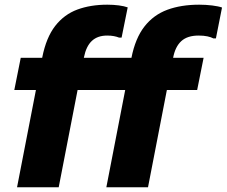

<svg xmlns="http://www.w3.org/2000/svg" viewBox="-20 -791 958 811"><path d="M52 0 158.6 -549.2Q175.3 -632.8 213.2 -681.5Q251.1 -730.1 306.9 -750.7Q362.6 -771.2 433.2 -771.2Q458.7 -771.2 481.9 -768.2Q505 -765.1 519.4 -759.8L493.6 -632.2H482.8Q473.4 -636.1 461.1 -638.4Q448.7 -640.8 432.6 -640.8Q392.3 -640.8 368.2 -618.4Q344.1 -596 334.6 -549.2L228 0ZM40.4 -410.8 67.6 -546.8H627.4L600.2 -410.8ZM429.2 0 535.2 -546.8Q551.6 -629.8 590.2 -679.1Q628.7 -728.3 687 -749.8Q745.2 -771.2 821.2 -771.2Q849.4 -771.2 876.4 -767.9Q903.4 -764.5 917.8 -759.2L892 -628.8H881.2Q871.8 -634.1 856.3 -637.4Q840.7 -640.8 818.8 -640.8Q771.4 -640.8 745.8 -617.3Q720.1 -593.9 711.2 -546.8L605.2 0ZM417.6 -410.8 444.8 -546.8H840L812.8 -410.8Z"/></svg>

Font: Kufam
Style: Italic
Weight: 400
Italic angle: -11°
Designer: Artur Schmal
Foundry: Original Type
Version: Version 1.301; ttfautohint (v1.8.3)